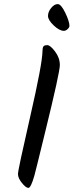

<svg xmlns="http://www.w3.org/2000/svg" viewBox="-20 -939 360 940"><path d="M293 -788Q271 -788 243 -814.5Q215 -841 215 -861Q215 -881 230.5 -900Q246 -919 262.5 -919Q279 -919 299.5 -876.5Q320 -834 320 -812Q320 -805 311 -796.5Q302 -788 293 -788ZM188 -688Q188 -705 192.5 -711.5Q197 -718 211.5 -718Q226 -718 249.5 -687Q273 -656 273 -620.5Q273 -585 201 -292Q194 -265 182 -214.5Q170 -164 163 -137Q156 -110 148 -78Q131 -19 119 -19Q107 -19 87.5 -43Q68 -67 68 -87Q68 -107 127.5 -366.5Q187 -626 188 -688Z"/></svg>

Font: Kalam
Style: Regular
Weight: 400
Designer: Lipi Raval (Devanagari and Latin), Jonny Pinhorn (Latin)
Foundry: Indian Type Foundry
Version: Version 2.001;PS 1.0;hotconv 1.0.79;makeotf.lib2.5.61930; tt